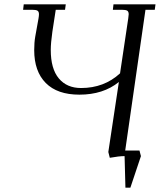

<svg xmlns="http://www.w3.org/2000/svg" viewBox="-20 -722 739 888"><path d="M86.9 -676.8 89.8 -702.1H284.2L280.8 -676.8H237.8L222.2 -575.2Q214.8 -522.9 214.8 -491.2Q214.8 -403.8 252 -359.4Q289.1 -314.9 355 -314.9Q461.4 -314.9 535.2 -382.8L573.2 -637.2Q575.2 -650.9 575.2 -655.8Q575.2 -668.5 568.4 -672.6Q561.5 -676.8 543 -676.8H502L504.9 -702.1H699.2L695.8 -676.8H652.8L559.1 -25.9H625L631.8 0L583 146H560.1L556.2 0Q530.8 0 487.8 7.8L481 -19L529.8 -342.8Q457.5 -284.2 347.2 -284.2Q245.1 -284.2 191.7 -338.1Q138.2 -392.1 138.2 -490.2Q138.2 -525.9 143.1 -553.2L158.2 -637.2Q160.2 -648.9 160.2 -655.8Q160.2 -668.5 153.3 -672.6Q146.5 -676.8 127.9 -676.8Z"/></svg>

Font: Dihjauti
Style: Italic
Weight: 400
Italic angle: -9°
Designer: T. Christopher White
Version: Version 3.0.0